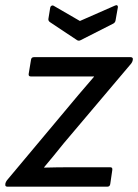

<svg xmlns="http://www.w3.org/2000/svg" viewBox="-24 -703 521 723"><path d="M409.2 -682.1Q414.6 -684.6 417.5 -682.6Q420.4 -680.7 419.9 -675.8L411.1 -626Q409.7 -617.7 401.9 -613.8L279.8 -551.8Q272.9 -547.9 266.1 -551.8L165 -619.1Q157.2 -624 158.2 -631.8L165 -673.8Q165.5 -678.7 169.7 -681.2Q173.8 -683.6 178.2 -681.2L276.9 -624ZM3.9 0Q-0.5 0 -2.7 -2.4Q-4.9 -4.9 -3.9 -8.8V-11.2Q-2.4 -18.1 2 -23.9L271 -345.2Q293.9 -372.6 330.1 -414.1V-415H92.8Q82.5 -415 84 -424.8L92.8 -478Q94.2 -487.8 104 -487.8H467.8Q472.2 -487.8 474.6 -485.4Q477.1 -482.9 476.1 -479V-477.1Q474.6 -469.7 470.2 -463.9L215.8 -163.1Q203.6 -147.9 179.2 -117.9Q154.8 -87.9 142.1 -73.2V-71.8Q191.9 -73.2 241.2 -73.2H391.1Q400.4 -73.2 398.9 -63L391.1 -9.8Q389.6 0 379.9 0Z"/></svg>

Font: Sofia Sans
Style: Italic
Weight: 400
Italic angle: -9°
Designer: Botio Nikoltchev, Ani Petrova
Foundry: lettersoup
Version: Version 4.100